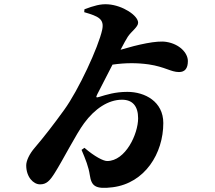

<svg xmlns="http://www.w3.org/2000/svg" viewBox="-20 -841 1040 930"><path d="M847 -492C875 -492 890 -509 890 -545C890 -585 849 -628 786 -638C740 -646 648 -625 564 -600C579 -629 592 -652 599 -663C617 -690 649 -710 649 -731C649 -766 574 -815 504 -820C468 -823 434 -813 389 -796L388 -782C457 -762 486 -749 475 -697C457 -613 360 -404 291 -309C239 -237 194 -179 148 -125C122 -95 107 -62 107 -40C107 17 142 52 174 52C205 52 221 35 245 -3C285 -66 348 -191 388 -245C439 -314 504 -358 571 -358C622 -358 649 -327 649 -268C649 -192 588 -61 499 -61C481 -61 439 -82 389 -125L375 -115C395 -68 409 -33 415 7C423 59 440 77 526 66C682 46 771 -98 771 -245C771 -349 682 -396 597 -396C537 -396 495 -382 462 -372C446 -367 443 -368 451 -384L525 -528C588 -537 644 -537 701 -529C780 -517 808 -492 847 -492Z"/></svg>

Font: GenKiMin2 TW H
Style: Regular
Weight: 900
Version: Version 2.100;PS 2.1;hotconv 16.6.51;makeotf.lib2.5.65220 DE